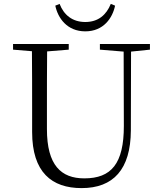

<svg xmlns="http://www.w3.org/2000/svg" viewBox="-20 -951 832 986"><path d="M264 -922C277 -859 324 -790 418 -790C512 -790 558 -859 571 -922L549 -931C526 -874 484 -838 418 -838C352 -838 308 -874 286 -931ZM493 -696 615 -686 616 -304C616 -111 552 -35 413 -35C294 -35 221 -102 221 -288V-389C221 -491 221 -589 222 -687L333 -696V-725H47V-696L144 -688C145 -589 145 -489 145 -389V-273C145 -66 246 15 399 15C562 15 651 -81 652 -281L653 -686L750 -696V-725H493Z"/></svg>

Font: Noto Serif JP Light
Style: Regular
Weight: 300
Designer: Ryoko NISHIZUKA 西塚涼子 (kana & ideographs); Frank Grießhammer (Latin, Greek & Cyrillic); Wenlong ZHANG 张文龙 (bopomofo); San
Foundry: Adobe
Version: Version 2.001;hotconv 1.1.0;makeotfexe 2.6.0